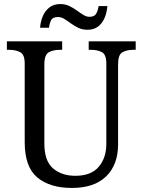

<svg xmlns="http://www.w3.org/2000/svg" viewBox="-20 -918 704 948"><path d="M335 10Q226 10 164 -42Q102 -94 102 -216V-604Q102 -649 79.5 -660.5Q57 -672 26 -672H14V-714H287V-672H275Q243 -672 221 -660Q199 -648 199 -600V-210Q199 -123 242 -86.5Q285 -50 352 -50Q430 -50 467.5 -94.5Q505 -139 505 -207V-604Q505 -649 483 -660.5Q461 -672 430 -672H418V-714H650V-672H638Q606 -672 584.5 -660Q563 -648 563 -600V-205Q563 -105 504.5 -47.5Q446 10 335 10ZM412 -771Q387 -771 367 -780.5Q347 -790 330 -802.5Q313 -815 297.5 -824.5Q282 -834 267 -834Q240 -834 232 -817.5Q224 -801 222 -781H178Q180 -811 191 -837.5Q202 -864 223.5 -881Q245 -898 278 -898Q302 -898 322 -888.5Q342 -879 359 -866.5Q376 -854 391.5 -844.5Q407 -835 422 -835Q447 -835 455.5 -851.5Q464 -868 467 -888H510Q508 -858 497 -831Q486 -804 465 -787.5Q444 -771 412 -771Z"/></svg>

Font: Noto Serif SemiCondensed
Style: Regular
Weight: 400
Width: 4
Designer: Monotype Design Team
Foundry: Monotype Imaging Inc.
Version: Version 2.013